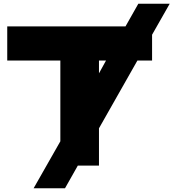

<svg xmlns="http://www.w3.org/2000/svg" viewBox="-20 -892 934 1034"><path d="M161 122H330L399 0H513V-201L720 -566H799V-705L894 -872H725L656 -750H19V-566H305V-131ZM513 -566H551L513 -497Z"/></svg>

Font: Bounded
Style: Bold
Weight: 700
Designer: Vlad Churkin
Version: Version 3.0